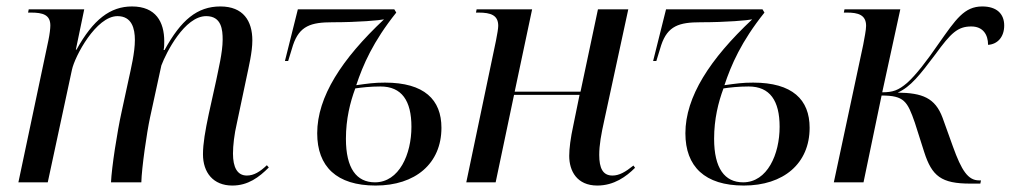

<svg xmlns="http://www.w3.org/2000/svg" viewBox="-20 -565 3132 595"><path d="M700 10C749 10 783 -16 813 -46L807 -53C786 -33 767 -21 745 -21C715 -21 702 -47 702 -89C702 -114 706 -149 714 -183L744 -325C751 -359 762 -403 762 -440C762 -500 734 -545 663 -545C591 -545 541 -503 490 -410H487C489 -419 489 -428 489 -437C489 -497 463 -545 389 -545C322 -545 269 -505 217 -411H215L241 -536H69L67 -526H76C113 -526 136 -519 136 -486C136 -477 134 -459 130 -440L37 0H128L203 -349C212 -391 278 -515 344 -515C389 -515 398 -476 398 -441C398 -402 386 -353 378 -316L357 -219C343 -156 326 -46 324 0H418C419 -44 435 -155 445 -201L480 -362C495 -402 552 -515 619 -515C667 -515 670 -472 670 -442C670 -402 656 -347 650 -316L627 -212C616 -160 609 -120 609 -87C609 -30 641 10 700 10Z M1144 10C1267 10 1348 -58 1348 -169C1348 -256 1295 -309 1173 -309C1139 -309 1120 -306 1084 -301C1105 -364 1136 -436 1208 -526L1202 -536H903L863 -376H873L888 -425C908 -485 944 -496 1010 -496C1090 -496 1157 -502 1170 -505C1039 -382 963 -265 963 -152C963 -49 1023 10 1144 10ZM1142 0C1085 0 1052 -43 1052 -135C1052 -196 1065 -248 1081 -291C1101 -294 1128 -297 1159 -297C1225 -297 1255 -253 1255 -172C1255 -87 1217 0 1142 0Z M1831 10C1883 10 1921 -18 1948 -45L1943 -52C1918 -32 1899 -21 1878 -21C1848 -21 1837 -44 1837 -85C1837 -116 1843 -149 1853 -194L1927 -536H1833L1779 -281H1575L1629 -536H1457L1455 -526H1463C1501 -526 1524 -518 1524 -485C1524 -477 1521 -459 1517 -439L1425 0H1516L1573 -271H1776L1757 -178C1748 -137 1744 -104 1744 -82C1744 -35 1768 10 1831 10Z M2285 10C2408 10 2489 -58 2489 -169C2489 -256 2436 -309 2314 -309C2280 -309 2261 -306 2225 -301C2246 -364 2277 -436 2349 -526L2343 -536H2044L2004 -376H2014L2029 -425C2049 -485 2085 -496 2151 -496C2231 -496 2298 -502 2311 -505C2180 -382 2104 -265 2104 -152C2104 -49 2164 10 2285 10ZM2283 0C2226 0 2193 -43 2193 -135C2193 -196 2206 -248 2222 -291C2242 -294 2269 -297 2300 -297C2366 -297 2396 -253 2396 -172C2396 -87 2358 0 2283 0Z M2987 4H3018L3020 -6H3014C2980 -6 2960 -36 2933 -111L2901 -200C2878 -262 2838 -277 2762 -278C2802 -296 2830 -332 2879 -397C2927 -463 2948 -483 2990 -483C3026 -483 3042 -458 3042 -426C3072 -428 3092 -451 3092 -486C3092 -522 3069 -545 3024 -545C2968 -545 2942 -505 2889 -430C2852 -376 2818 -332 2791 -308C2764 -285 2747 -279 2714 -279L2770 -536H2597L2595 -526H2605C2639 -526 2664 -519 2664 -485C2664 -472 2659 -448 2655 -426L2564 0H2656L2712 -269C2782 -269 2792 -251 2815 -185L2844 -94C2868 -19 2897 4 2987 4Z"/></svg>

Font: Noto Serif Display SemiCondensed
Style: Italic
Weight: 400
Width: 4
Italic angle: -12°
Designer: Monotype Design Team
Foundry: Monotype Imaging Inc.
Version: Version 2.009